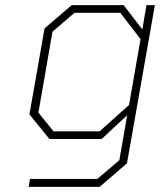

<svg xmlns="http://www.w3.org/2000/svg" viewBox="-20 -543 626 750"><path d="M92 187 97 156H360L446 83L477 -93L377 0H173L95 -96L154 -432L260 -523H463L536 -428L552 -523H585L476 95L369 187ZM369 -30 484 -133 529 -390 450 -493H271L185 -419L130 -103L189 -30Z"/></svg>

Font: Tomorrow ExtraLight
Style: Italic
Weight: 275
Italic angle: -10°
Designer: Tony de Marco, Monica Rizzolli
Foundry: Just in Type
Version: Version 2.002